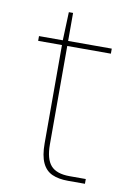

<svg xmlns="http://www.w3.org/2000/svg" viewBox="-74 -667 490 715"><g transform="rotate(10 170.5 -309.5)"><path d="M234 0Q198 0 173.5 -11Q149 -22 136.5 -49Q124 -76 124 -122V-494H34V-512H124L128 -619H144V-513H309V-494H144V-122Q144 -67 165.5 -42.5Q187 -18 237 -18H298V0Z"/></g></svg>

Font: DM Sans 12pt Thin
Style: Regular
Weight: 250
Version: Version 4.004;gftools[0.9.30]